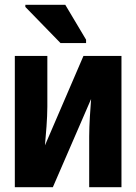

<svg xmlns="http://www.w3.org/2000/svg" viewBox="-20 -783 570 803"><path d="M233 -603H340V-617L253 -763H86V-754ZM42 0H201L361 -369C358 -328 353 -263 353 -212V0H488V-549H329L168 -175C172 -218 178 -288 178 -337V-549H42Z"/></svg>

Font: Noto Sans Mono Condensed ExtraBold
Style: Regular
Weight: 800
Width: 3
Designer: Monotype Design Team
Foundry: Monotype Imaging Inc.
Version: Version 2.014